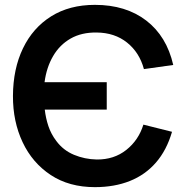

<svg xmlns="http://www.w3.org/2000/svg" viewBox="-20 -755 763 790"><path d="M370.5 15Q450.8 15 514.3 -10.3Q577.8 -35.6 621.8 -86.3Q665.8 -137 687.8 -212.7L570 -242.2Q550.2 -178.2 499.6 -138.1Q449 -98 378 -98.7Q328.5 -99.7 284.3 -118.1Q240.2 -136.5 211.8 -174.8Q190.1 -203.3 179.1 -236.2Q168.2 -269.1 164.2 -304H419.2V-416.8H163.3Q171.4 -477.9 198.5 -524.2Q225.5 -570.6 270.6 -596.4Q315.8 -622.2 378 -621.2Q451.8 -620.5 502.7 -579.9Q553.7 -539.2 572.2 -470.7L692.8 -487.7Q665.8 -605.8 581.8 -670.4Q497.7 -735 370.5 -735Q265.9 -735 190.5 -687.8Q115.2 -640.6 74.5 -556.1Q33.8 -471.7 33.3 -360Q32.9 -255 73 -170Q113 -85 188.7 -35Q264.3 15 370.5 15Z"/></svg>

Font: Manrope Variable Light
Style: Regular
Weight: 200
Designer: Mikhail Sharanda
Foundry: Mikhail Sharanda
Version: Version 4.505